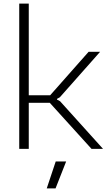

<svg xmlns="http://www.w3.org/2000/svg" viewBox="-20 -828 597 1068"><path d="M290 70H348L289 220H240ZM87 -808H140V-298H259L473 -540H537L313 -287L297 -278V-274L314 -265L553 0H489L257 -256H140V0H87Z"/></svg>

Font: Encode Sans Wide
Style: ExtraLight
Weight: 200
Designer: Pablo Impallari, Andres Torresi
Foundry: Pablo Impallari, Andres Torresi
Version: Version 1.000; ttfautohint (v1.00) -l 8 -r 50 -G 200 -x 14 -